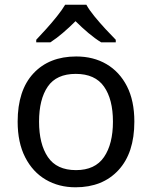

<svg xmlns="http://www.w3.org/2000/svg" viewBox="-20 -786 645 816"><path d="M551 -269Q551 -136 483.5 -63Q416 10 301 10Q230 10 174.5 -22.5Q119 -55 87 -117.5Q55 -180 55 -269Q55 -402 122 -474Q189 -546 304 -546Q377 -546 432.5 -513.5Q488 -481 519.5 -419.5Q551 -358 551 -269ZM146 -269Q146 -174 183.5 -118.5Q221 -63 303 -63Q384 -63 422 -118.5Q460 -174 460 -269Q460 -364 422 -418Q384 -472 302 -472Q220 -472 183 -418Q146 -364 146 -269ZM347 -766Q359 -744 381.5 -716.5Q404 -689 428.5 -662.5Q453 -636 472 -617V-606H410Q384 -622 356 -645.5Q328 -669 301 -696Q274 -669 247 -646Q220 -623 194 -606H134V-617Q153 -637 176.5 -663Q200 -689 222 -716.5Q244 -744 257 -766Z"/></svg>

Font: Noto Sans Kharoshthi
Style: Regular
Weight: 400
Designer: Monotype Design Team
Foundry: Monotype Imaging Inc.
Version: Version 2.004; ttfautohint (v1.8.4.7-5d5b)